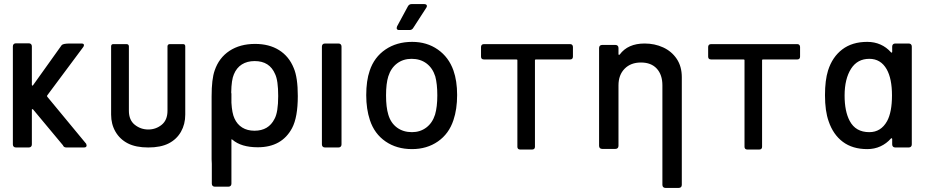

<svg xmlns="http://www.w3.org/2000/svg" viewBox="-20 -722 4545 940"><path d="M43 -15V-495Q43 -502 47 -506Q51 -510 58 -510H121Q128 -510 132 -506Q136 -502 136 -495V-307Q136 -304 138 -303Q140 -302 142 -305L282 -501Q289 -509 323 -509H379Q391 -509 391 -501Q391 -496 387 -491L212 -256Q209 -253 211 -249L402 -18L404 -10Q404 0 391 0H305Q292 0 288 -11L143 -185Q142 -187 139.5 -187.5Q137 -188 136 -186V-15Q136 -8 132 -4Q128 0 121 0H58Q51 0 47 -4Q43 -8 43 -15Z M524 -161V-495Q524 -500 526.5 -503Q529 -506 534 -506H600Q605 -506 608 -503Q611 -500 611 -495V-180Q611 -134 640 -111Q669 -88 706 -88Q743 -88 771.5 -111Q800 -134 800 -180V-495Q800 -500 803 -503Q806 -506 811 -506H877Q882 -506 884.5 -503Q887 -500 887 -495V-161Q887 -114 866 -77Q845 -40 806 -20Q767 0 706 0Q645 0 606 -20Q567 -40 545.5 -77Q524 -114 524 -161Z M1113 -219Q1116 -167 1128 -142Q1141 -113 1166 -97.5Q1191 -82 1226 -82Q1295 -82 1324 -140Q1342 -172 1342 -252Q1342 -328 1327 -359Q1300 -423 1227 -423Q1190 -423 1164 -406.5Q1138 -390 1125 -358Q1113 -331 1112 -269Q1113 -266 1113 -263ZM1017 80Q1016 70 1016 58V-250Q1016 -335 1031 -377Q1052 -439 1103.5 -473Q1155 -507 1229 -507Q1298 -507 1346.5 -476.5Q1395 -446 1418 -389Q1438 -343 1438 -252Q1438 -148 1410 -95Q1360 -1 1242 -1Q1161 -1 1118 -38Q1116 -40 1114 -40L1113 -39V177Q1113 184 1109 188Q1105 192 1098 192H1032Q1025 192 1021 188Q1017 184 1017 177Z M1556 -15V-494Q1556 -501 1560 -505Q1564 -509 1571 -509H1637Q1644 -509 1648 -505Q1652 -501 1652 -494V-15Q1652 -8 1648 -4Q1644 0 1637 0H1571Q1564 0 1560 -4Q1556 -8 1556 -15Z M1791 -134Q1773 -188 1773 -256Q1773 -327 1790 -376Q1812 -442 1867 -479.5Q1922 -517 1998 -517Q2070 -517 2123.5 -479.5Q2177 -442 2200 -377Q2218 -326 2218 -257Q2218 -187 2200 -134Q2178 -67 2124 -29.5Q2070 8 1997 8Q1922 8 1867.5 -29.5Q1813 -67 1791 -134ZM2110 -161Q2121 -199 2121 -255Q2121 -311 2111 -348Q2098 -389 2068 -411.5Q2038 -434 1995 -434Q1954 -434 1924 -411.5Q1894 -389 1881 -348Q1870 -313 1870 -255Q1870 -197 1881 -161Q1893 -120 1923.5 -97.5Q1954 -75 1997 -75Q2037 -75 2067 -97.5Q2097 -120 2110 -161ZM1922 -585 1924 -593 1977 -691Q1983 -702 1995 -702H2057Q2063 -702 2066.5 -699.5Q2070 -697 2070 -693Q2070 -688 2067 -684L2003 -585Q1997 -575 1985 -575H1934Q1922 -575 1922 -585Z M2785 -492V-445Q2785 -438 2781.5 -434.5Q2778 -431 2772 -431H2604Q2599 -431 2599 -427V-3Q2599 3 2595.5 6.5Q2592 10 2586 10H2526Q2520 10 2516.5 6.5Q2513 3 2513 -3V-427Q2513 -431 2508 -431H2349Q2342 -431 2338.5 -434.5Q2335 -438 2335 -445V-492Q2335 -498 2338.5 -502Q2342 -506 2349 -506H2772Q2778 -506 2781.5 -502Q2785 -498 2785 -492Z M2993 7H2928Q2921 7 2917 3Q2913 -1 2913 -8V-487Q2913 -494 2917 -498Q2921 -502 2928 -502H2993Q3000 -502 3004 -498Q3008 -494 3008 -487V-457Q3008 -454 3010 -453.5Q3012 -453 3014 -455Q3054 -509 3136 -509Q3185 -509 3226.5 -490Q3268 -471 3293 -434Q3318 -397 3318 -344V183Q3318 190 3314 194Q3310 198 3303 198H3238Q3231 198 3227 194Q3223 190 3223 183V-304Q3223 -356 3195.5 -386Q3168 -416 3118 -416Q3068 -416 3038 -385.5Q3008 -355 3008 -304V-8Q3008 -1 3004 3Q3000 7 2993 7Z M3897 -492V-445Q3897 -438 3893.5 -434.5Q3890 -431 3884 -431H3716Q3711 -431 3711 -427V-3Q3711 3 3707.5 6.5Q3704 10 3698 10H3638Q3632 10 3628.5 6.5Q3625 3 3625 -3V-427Q3625 -431 3620 -431H3461Q3454 -431 3450.5 -434.5Q3447 -438 3447 -445V-492Q3447 -498 3450.5 -502Q3454 -506 3461 -506H3884Q3890 -506 3893.5 -502Q3897 -498 3897 -492Z M4363 -509H4429Q4436 -509 4440 -505Q4444 -501 4444 -494V-15Q4444 -8 4440 -4Q4436 0 4429 0H4363Q4356 0 4352 -4Q4348 -8 4348 -15V-41Q4348 -44 4346 -45Q4344 -46 4342 -44Q4320 -19 4290.5 -5.5Q4261 8 4226 8Q4154 8 4106.5 -27.5Q4059 -63 4037 -128Q4019 -178 4019 -256Q4019 -329 4034 -377Q4055 -443 4103.5 -480Q4152 -517 4226 -517Q4261 -517 4290.5 -504Q4320 -491 4342 -466Q4344 -464 4346 -464.5Q4348 -465 4348 -468V-494Q4348 -501 4352 -505Q4356 -509 4363 -509ZM4347 -255Q4347 -337 4321 -383Q4292 -434 4236 -434Q4178 -434 4147 -386Q4115 -336 4115 -254Q4115 -177 4140 -130Q4169 -75 4236 -75Q4293 -75 4323 -129Q4347 -173 4347 -255Z"/></svg>

Font: Barlow_Medium_SS
Style: Regular
Weight: 500
Designer: Jeremy Tribby
Foundry: Jeremy Tribby
Version: Version 1.101 August 23, 2024